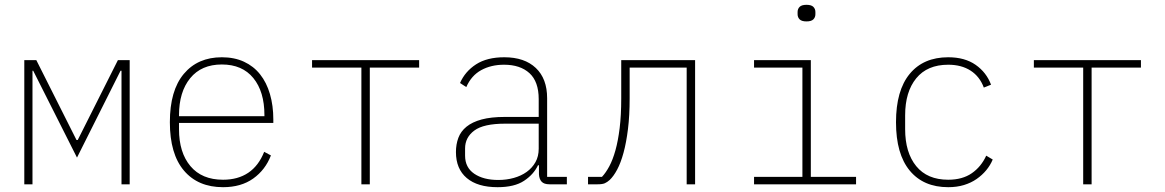

<svg xmlns="http://www.w3.org/2000/svg" viewBox="-20 -766 4840 798"><path d="M81 -516H131L298 -184H303L470 -516H519V0H485V-472H481L300 -111L118 -472H115V0H81Z M907 12Q803 12 744.5 -57Q686 -126 686 -258Q686 -390 744 -459Q802 -528 902 -528Q954 -528 994 -509.5Q1034 -491 1061 -457Q1088 -423 1102 -375Q1116 -327 1116 -269V-255H724V-229Q724 -132 771.5 -75.5Q819 -19 907 -19Q969 -19 1012 -48Q1055 -77 1078 -135L1106 -120Q1083 -60 1032.5 -24Q982 12 907 12ZM902 -498Q817 -498 770.5 -441Q724 -384 724 -287V-283H1079V-288Q1079 -385 1033 -441.5Q987 -498 902 -498Z M1482 -485H1277V-516H1722V-485H1517V0H1482Z M2264 0Q2241 0 2231 -11Q2221 -22 2220 -42V-79H2216Q2198 -41 2158 -14.5Q2118 12 2048 12Q1965 12 1920 -26Q1875 -64 1875 -134Q1875 -166 1885 -193Q1895 -220 1919 -239.5Q1943 -259 1982 -269.5Q2021 -280 2078 -280H2219V-354Q2219 -427 2180.5 -462Q2142 -497 2075 -497Q2021 -497 1980 -474.5Q1939 -452 1918 -404L1892 -421Q1913 -469 1958.5 -498.5Q2004 -528 2076 -528Q2160 -528 2207 -483.5Q2254 -439 2254 -358V-31H2336V0ZM2051 -18Q2085 -18 2115.5 -26.5Q2146 -35 2169 -51.5Q2192 -68 2205.5 -92Q2219 -116 2219 -148V-252H2079Q1990 -252 1951.5 -223.5Q1913 -195 1913 -149V-119Q1913 -70 1951 -44Q1989 -18 2051 -18Z M2424 -31H2482Q2498 -48 2512.5 -75Q2527 -102 2538 -141.5Q2549 -181 2555.5 -234Q2562 -287 2562 -358V-516H2869V0H2834V-485H2597V-358Q2597 -286 2590 -229.5Q2583 -173 2571.5 -131Q2560 -89 2545 -61Q2530 -33 2514 -18Q2504 -9 2494 -4.5Q2484 0 2464 0H2424Z M3332 -677Q3312 -677 3303.5 -685.5Q3295 -694 3295 -707V-716Q3295 -729 3303.5 -737.5Q3312 -746 3332 -746Q3352 -746 3360.5 -737.5Q3369 -729 3369 -716V-707Q3369 -694 3360.5 -685.5Q3352 -677 3332 -677ZM3114 -31H3315V-485H3114V-516H3350V-31H3538V0H3114Z M3921 12Q3818 12 3761 -57Q3704 -126 3704 -258Q3704 -390 3761 -459Q3818 -528 3921 -528Q3990 -528 4035 -496.5Q4080 -465 4099 -414L4069 -402Q4052 -448 4014 -472.5Q3976 -497 3921 -497Q3834 -497 3788 -440.5Q3742 -384 3742 -287V-229Q3742 -132 3788 -75.5Q3834 -19 3921 -19Q3980 -19 4019 -46Q4058 -73 4079 -119L4106 -103Q4096 -79 4079 -58.5Q4062 -38 4039 -22Q4016 -6 3986.5 3Q3957 12 3921 12Z M4482 -485H4277V-516H4722V-485H4517V0H4482Z"/></svg>

Font: IBM Plex Mono ExtraLight
Style: Regular
Weight: 200
Monospace: yes
Designer: Mike Abbink, Paul van der Laan, Pieter van Rosmalen
Foundry: Bold Monday
Version: Version 2.3